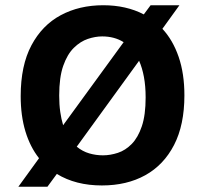

<svg xmlns="http://www.w3.org/2000/svg" viewBox="-20 -697 773 733"><path d="M50 16 129 -93Q95 -136 77 -195.5Q59 -255 59 -330Q59 -447 100 -524Q141 -601 212 -639Q283 -677 374 -677Q462 -677 529 -642L555 -677H665L600 -587Q640 -544 662 -480Q684 -416 684 -333Q684 -220 644.5 -143.5Q605 -67 534.5 -28Q464 11 369 11Q269 11 197 -33L161 16ZM206 -332Q206 -298 210 -270Q214 -242 221 -219L452 -536Q417 -558 370 -558Q344 -558 315.5 -548.5Q287 -539 262 -514.5Q237 -490 221.5 -446Q206 -402 206 -332ZM373 -104Q401 -104 430 -113.5Q459 -123 483 -147.5Q507 -172 521.5 -215Q536 -258 536 -325Q536 -368 529.5 -403Q523 -438 511 -465L273 -137Q295 -119 320.5 -111.5Q346 -104 373 -104Z"/></svg>

Font: Bricolage Grotesque 10pt Bricolage Grotesque 10pt Regular
Style: Bold
Weight: 700
Designer: Mathieu Triay
Foundry: Atelier Triay
Version: Version 1.000; ttfautohint (v1.8.4.7-5d5b);gftools[0.9.32]